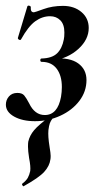

<svg xmlns="http://www.w3.org/2000/svg" viewBox="-20 -422 378 686"><path d="M205 -401Q245 -401 271 -379Q297 -357 297 -322Q297 -281 260.5 -247.5Q224 -214 168 -205L172 -213Q230 -217 259.5 -195.5Q289 -174 289 -136Q289 -95 263.5 -61.5Q238 -28 195.5 -8.5Q153 11 105 11Q60 11 30.5 -5.5Q1 -22 1 -48Q1 -65 12 -77.5Q23 -90 42 -90Q59 -90 66.5 -81Q74 -72 84 -53Q104 -11 140 -11Q186 -11 198 -76Q201 -94 201 -111Q201 -152 182.5 -176.5Q164 -201 129 -201Q124 -201 124 -207Q124 -213 129 -213Q166 -214 184 -231.5Q202 -249 208 -281Q210 -290 210 -306Q210 -335 195.5 -349.5Q181 -364 159 -364Q131 -364 106 -346Q81 -328 55 -281Q53 -279 52 -279Q49 -279 46 -281.5Q43 -284 44 -287L78 -400Q80 -402 82 -402Q85 -402 88 -400Q91 -398 90 -396V-391Q90 -378 101 -378Q104 -378 135.5 -389.5Q167 -401 205 -401ZM60 234Q74 223 79.5 213Q85 203 88 189Q90 173 84 143Q80 117 80 102Q80 90 81 84Q86 62 102 43Q118 24 160 -7L164 -9Q168 -9 169.5 -5.5Q171 -2 168 1Q161 10 158 18.5Q155 27 153 43Q151 65 157 102Q161 126 161 135Q161 144 160 148Q157 171 138 192Q119 213 65 243Q63 245 60 240Q57 235 60 234Z"/></svg>

Font: Cormorant Infant
Style: Bold Italic
Weight: 700
Italic angle: -10°
Designer: Christian Thalmann (Catharsis Fonts)
Foundry: Catharsis Fonts
Version: Version 4.000